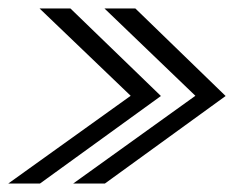

<svg xmlns="http://www.w3.org/2000/svg" viewBox="-26 -474 589 454"><path d="M-6.5 -40 283 -247.5 67.5 -454H140.5L354.5 -247L68.5 -40ZM147 -40 436 -247.5 221 -454H294L507.5 -247L222 -40Z"/></svg>

Font: Anybody ExtraExpanded Light
Style: Italic
Weight: 300
Width: 8
Italic angle: -10°
Designer: Tyler Finck
Foundry: Etcetera Type Company
Version: Version 1.010; ttfautohint (v1.8.3) -l 8 -r 50 -G 200 -x 14 